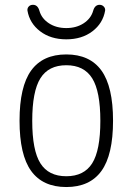

<svg xmlns="http://www.w3.org/2000/svg" viewBox="-20 -752 540 782"><path d="M359.4 -708Q366.2 -732.4 385.7 -732.4Q395.5 -732.4 402.3 -725.6Q409.2 -718.8 408.2 -709Q399.4 -657.2 356.4 -624.5Q313.5 -591.8 250 -591.8Q186.5 -591.8 143.6 -624.5Q100.6 -657.2 91.8 -709Q90.8 -718.8 97.2 -725.6Q103.5 -732.4 114.3 -732.4Q133.8 -732.4 140.6 -708Q149.4 -676.8 179.2 -657.2Q209 -637.7 250 -637.7Q291 -637.7 320.8 -657.2Q350.6 -676.8 359.4 -708ZM355.5 -433.1Q322.3 -486.3 250 -486.3Q177.7 -486.3 144.5 -433.1Q111.3 -379.9 111.3 -259.8Q111.3 -139.6 144.5 -86.9Q177.7 -34.2 250 -34.2Q322.3 -34.2 355.5 -86.9Q388.7 -139.6 388.7 -259.8Q388.7 -379.9 355.5 -433.1ZM393.1 -55.7Q345.7 9.8 250 9.8Q154.3 9.8 106.9 -55.7Q59.6 -121.1 59.6 -260.3Q59.6 -399.4 106.9 -464.8Q154.3 -530.3 250 -530.3Q345.7 -530.3 393.1 -464.8Q440.4 -399.4 440.4 -260.3Q440.4 -121.1 393.1 -55.7Z"/></svg>

Font: Rounded Mgen+ 2m light
Style: Regular
Weight: 200
Designer: [Source Han Sans]
Ryoko NISHIZUKA  (kana & ideographs); Paul D. Hunt (Latin, Greek & Cyrillic); Wenlong ZHANG  (bopomofo
Version: Version 1.059.20150602